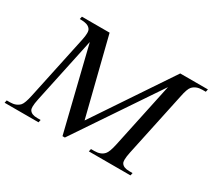

<svg xmlns="http://www.w3.org/2000/svg" viewBox="-144 -893 1244 1123"><g transform="rotate(30 477.5 -331.0)"><path d="M373 0 236 -557 142 -115Q135 -82 135 -62Q135 -46 140 -39Q153 -18 192 -18H215L211 0H-18L-14 -18H8Q50 -18 73 -43Q87 -59 99 -115L191 -547Q197 -575 197 -594Q197 -604 195 -611Q191 -625 174.5 -634.5Q158 -644 118 -644L122 -662H309L439 -144L786 -662H973L969 -644H946Q904 -644 881 -619Q866 -603 855 -547L763 -115Q756 -82 756 -62Q756 -46 761 -39Q774 -18 813 -18H836L832 0H551L555 -18H578Q621 -18 643 -43Q658 -59 670 -115L764 -557L389 0Z"/></g></svg>

Font: New Athena Unicode
Style: Italic
Weight: 400
Designer: J. Rusten 1997; rev. by R. Hancock 2001, 2002, rev. by D. Mastronarde 2002-2019
Foundry: Society for Classical Studies (formerly American Philological Association)
Version: Version 5.008